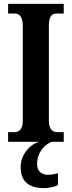

<svg xmlns="http://www.w3.org/2000/svg" viewBox="-20 -734 371 994"><path d="M22 0H183C133 14 87 68 87 130C87 206 129 240 210 240C227 240 263 234 280 224V163C261 168 243 171 229 171C197 171 172 154 172 115C172 52 214 13 248 0H310V-50H275C252 -50 233 -65 233 -110V-601C233 -651 249 -664 275 -664H310V-714H22V-664H56C77 -664 98 -651 98 -601V-109C98 -63 77 -50 56 -50H22Z"/></svg>

Font: Noto Serif Khmer ExtraCondensed
Style: Bold
Weight: 700
Width: 2
Designer: Danh Hong and the Monotype Design Team
Foundry: Monotype Imaging Inc.
Version: Version 2.004